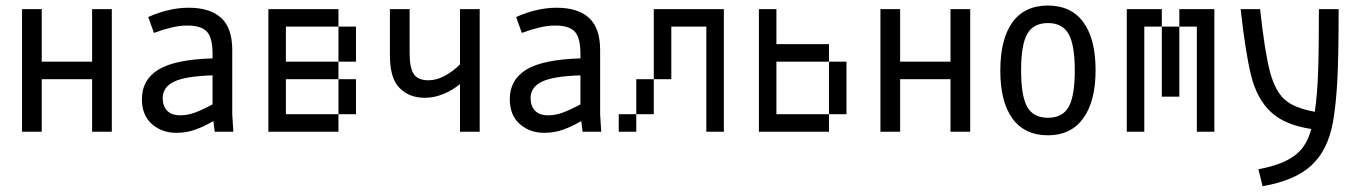

<svg xmlns="http://www.w3.org/2000/svg" viewBox="-20 -470 4852 685"><path d="M308.6 0V-187.5H128.9V0H58.6V-437.5H128.9V-250H308.6V-437.5H378.9V0Z M609.4 3.9Q557.6 3.9 522 -27.3Q486.3 -58.6 486.3 -116.2Q486.3 -185.5 545.4 -221.7Q604.5 -257.8 738.3 -261.7V-278.3Q738.3 -335 718.3 -356.9Q698.2 -378.9 648.4 -378.9Q621.1 -378.9 590.8 -371.6Q560.5 -364.3 529.3 -352.5L508.8 -409.2Q583 -442.4 653.3 -442.4Q729.5 -442.4 769 -406.2Q808.6 -370.1 808.6 -292V-62.5L812.5 0H746.1L741.2 -38.1Q708 -18.6 676.3 -7.3Q644.5 3.9 609.4 3.9ZM624 -58.6Q649.4 -58.6 676.8 -68.8Q704.1 -79.1 738.3 -97.7V-201.2Q641.6 -198.2 601.1 -178.7Q560.5 -159.2 560.5 -120.1Q560.5 -91.8 576.2 -75.2Q591.8 -58.6 624 -58.6Z M1000 -437.5V-375H937.5V-437.5ZM1000 -375V-312.5H937.5V-375ZM1062.5 -62.5V0H1000V-62.5ZM1000 -62.5V0H937.5V-62.5ZM1000 -125V-62.5H937.5V-125ZM1000 -187.5V-125H937.5V-187.5ZM1000 -250V-187.5H937.5V-250ZM1000 -312.5V-250H937.5V-312.5ZM1125 -62.5V0H1062.5V-62.5ZM1187.5 -62.5V0H1125V-62.5ZM1250 -125V-62.5H1187.5V-125ZM1062.5 -437.5V-375H1000V-437.5ZM1125 -437.5V-375H1062.5V-437.5ZM1187.5 -437.5V-375H1125V-437.5ZM1250 -375V-312.5H1187.5V-375ZM1250 -312.5V-250H1187.5V-312.5ZM1250 -187.5V-125H1187.5V-187.5ZM1062.5 -250V-187.5H1000V-250ZM1125 -250V-187.5H1062.5V-250ZM1187.5 -250V-187.5H1125V-250Z M1621.1 -169.9Q1593.8 -147.5 1561 -134.3Q1528.3 -121.1 1495.1 -121.1Q1440.4 -121.1 1405.8 -155.8Q1371.1 -190.4 1371.1 -272.5V-437.5H1441.4V-280.3Q1441.4 -228.5 1456.1 -206.1Q1470.7 -183.6 1508.8 -183.6Q1537.1 -183.6 1566.4 -199.2Q1595.7 -214.8 1621.1 -240.2V-437.5H1691.4V0H1621.1Z M1921.9 3.9Q1870.1 3.9 1834.5 -27.3Q1798.8 -58.6 1798.8 -116.2Q1798.8 -185.5 1857.9 -221.7Q1917 -257.8 2050.8 -261.7V-278.3Q2050.8 -335 2030.8 -356.9Q2010.7 -378.9 1960.9 -378.9Q1933.6 -378.9 1903.3 -371.6Q1873 -364.3 1841.8 -352.5L1821.3 -409.2Q1895.5 -442.4 1965.8 -442.4Q2042 -442.4 2081.5 -406.2Q2121.1 -370.1 2121.1 -292V-62.5L2125 0H2058.6L2053.7 -38.1Q2020.5 -18.6 1988.8 -7.3Q1957 3.9 1921.9 3.9ZM1936.5 -58.6Q1961.9 -58.6 1989.3 -68.8Q2016.6 -79.1 2050.8 -97.7V-201.2Q1954.1 -198.2 1913.6 -178.7Q1873 -159.2 1873 -120.1Q1873 -91.8 1888.7 -75.2Q1904.3 -58.6 1936.5 -58.6Z M2437.5 -437.5V-375H2375V-437.5ZM2375 -437.5V-375H2312.5V-437.5ZM2500 -437.5V-375H2437.5V-437.5ZM2562.5 -437.5V-375H2500V-437.5ZM2562.5 -375V-312.5H2500V-375ZM2562.5 -312.5V-250H2500V-312.5ZM2562.5 -250V-187.5H2500V-250ZM2562.5 -187.5V-125H2500V-187.5ZM2562.5 -125V-62.5H2500V-125ZM2562.5 -62.5V0H2500V-62.5ZM2250 -62.5V0H2187.5V-62.5ZM2312.5 -125V-62.5H2250V-125ZM2375 -375V-312.5H2312.5V-375ZM2375 -312.5V-250H2312.5V-312.5ZM2375 -250V-187.5H2312.5V-250ZM2312.5 -187.5V-125H2250V-187.5Z M2750 -437.5V-375H2687.5V-437.5ZM2750 -375V-312.5H2687.5V-375ZM2812.5 -62.5V0H2750V-62.5ZM2750 -62.5V0H2687.5V-62.5ZM2750 -125V-62.5H2687.5V-125ZM2750 -187.5V-125H2687.5V-187.5ZM2750 -250V-187.5H2687.5V-250ZM2750 -312.5V-250H2687.5V-312.5ZM2875 -62.5V0H2812.5V-62.5ZM2937.5 -62.5V0H2875V-62.5ZM3000 -125V-62.5H2937.5V-125ZM3000 -187.5V-125H2937.5V-187.5ZM3000 -250V-187.5H2937.5V-250ZM2937.5 -312.5V-250H2875V-312.5ZM2875 -312.5V-250H2812.5V-312.5ZM2812.5 -312.5V-250H2750V-312.5Z M3371.1 0V-187.5H3191.4V0H3121.1V-437.5H3191.4V-250H3371.1V-437.5H3441.4V0Z M3718.8 12.7Q3635.7 12.7 3592.3 -46.9Q3548.8 -106.4 3548.8 -218.3Q3548.8 -330.1 3591.8 -390.1Q3634.8 -450.2 3718.8 -450.2Q3801.8 -450.2 3845.2 -390.6Q3888.7 -331.1 3888.7 -219.7Q3888.7 -108.4 3844.7 -47.9Q3800.8 12.7 3718.8 12.7ZM3718.8 -49.8Q3770.5 -49.8 3792.5 -88.4Q3814.5 -127 3814.5 -218.3Q3814.5 -309.6 3792.5 -348.6Q3770.5 -387.7 3718.8 -387.7Q3667 -387.7 3645 -349.1Q3623 -310.5 3623 -218.8Q3623 -127 3645 -88.4Q3667 -49.8 3718.8 -49.8Z M4062.5 -437.5V-375H4000V-437.5ZM4062.5 -375V-312.5H4000V-375ZM4062.5 -312.5V-250H4000V-312.5ZM4062.5 -250V-187.5H4000V-250ZM4062.5 -187.5V-125H4000V-187.5ZM4062.5 -125V-62.5H4000V-125ZM4062.5 -62.5V0H4000V-62.5ZM4312.5 -62.5V0H4250V-62.5ZM4312.5 -125V-62.5H4250V-125ZM4312.5 -187.5V-125H4250V-187.5ZM4312.5 -250V-187.5H4250V-250ZM4312.5 -312.5V-250H4250V-312.5ZM4312.5 -375V-312.5H4250V-375ZM4312.5 -437.5V-375H4250V-437.5ZM4125 -437.5V-375H4062.5V-437.5ZM4250 -437.5V-375H4187.5V-437.5ZM4187.5 -375V-312.5H4125V-375ZM4187.5 -312.5V-250H4125V-312.5ZM4187.5 -250V-187.5H4125V-250ZM4187.5 -187.5V-125H4125V-187.5Z M4469.7 133.8Q4532.2 122.1 4570.3 102.5Q4608.4 83 4628.4 55.7Q4648.4 28.3 4658.2 -9.8Q4562.5 -24.4 4513.7 -70.8Q4464.8 -117.2 4444.3 -197.8Q4423.8 -278.3 4406.2 -437.5H4475.6Q4492.2 -285.2 4510.7 -214.8Q4529.3 -144.5 4564 -114.3Q4598.6 -84 4670.9 -71.3Q4679.7 -131.8 4682.6 -212.9Q4685.5 -293.9 4685.5 -437.5H4755.9Q4755.9 -266.6 4751 -179.7Q4746.1 -92.8 4735.4 -33.2Q4716.8 67.4 4657.7 121.1Q4598.6 174.8 4484.4 194.3Z"/></svg>

Font: Sudo Variable
Style: Regular
Weight: 400
Monospace: yes
Designer: Jens Kutilek
Foundry: Jens Kutilek
Version: Version 0.040